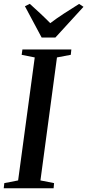

<svg xmlns="http://www.w3.org/2000/svg" viewBox="-30 -1008 467 1028"><path d="M-10 0 -7 -27.5 67 -42 156 -700.5 86 -714.5 90 -743H352L349 -714.5L275 -700.5L186.5 -42L259.5 -27.5L257 0ZM193 -807 103.5 -974.5 129.5 -987.5Q157.5 -962.5 185.2 -936.5Q213 -910.5 239 -884Q274 -910.5 313 -935.8Q352 -961 393.5 -987L417 -971.5L266.5 -807Z"/></svg>

Font: Merriweather 96pt Medium
Style: Italic
Weight: 500
Italic angle: -7.8°
Version: Version 2.101